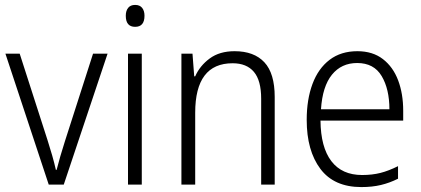

<svg xmlns="http://www.w3.org/2000/svg" viewBox="-20 -750 1709 780"><path d="M178 0 2 -532H60L173 -181Q183 -150 192 -118.5Q201 -87 207 -60H210Q216 -84 225 -115Q234 -146 244 -177L358 -532H417L239 0Z M529 -730Q548 -730 557.5 -718Q567 -706 567 -686Q567 -641 529 -641Q491 -641 491 -686Q491 -706 500.5 -718Q510 -730 529 -730ZM556 -532V0H500V-532Z M933 -542Q1012 -542 1054 -497Q1096 -452 1096 -356V0H1041V-349Q1041 -423 1011.5 -458Q982 -493 925 -493Q773 -493 773 -292V0H717V-532H762L769 -440H773Q792 -483 832 -512.5Q872 -542 933 -542Z M1432 -542Q1494 -542 1535.5 -510Q1577 -478 1597.5 -423.5Q1618 -369 1618 -300V-260H1282Q1283 -152 1326 -95.5Q1369 -39 1451 -39Q1492 -39 1525.5 -47.5Q1559 -56 1597 -75V-24Q1563 -7 1527.5 1.5Q1492 10 1448 10Q1337 10 1281.5 -64Q1226 -138 1226 -263Q1226 -346 1249.5 -409Q1273 -472 1319 -507Q1365 -542 1432 -542ZM1431 -494Q1367 -494 1328.5 -446.5Q1290 -399 1284 -306H1562Q1562 -388 1530.5 -441Q1499 -494 1431 -494Z"/></svg>

Font: Noto Sans Sinhala UI SemiCondensed Light
Style: Regular
Weight: 300
Width: 4
Designer: Jelle Bosma - Monotype Design Team
Foundry: Monotype Imaging Inc.
Version: Version 2.006; ttfautohint (v1.8.4.7-5d5b)